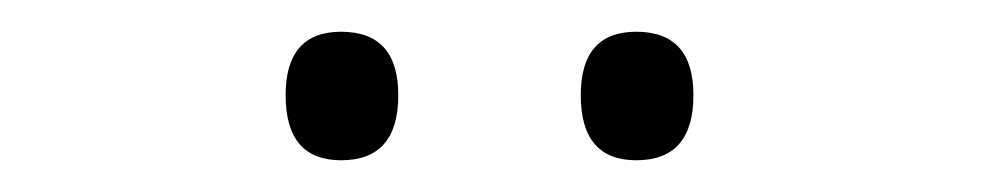

<svg xmlns="http://www.w3.org/2000/svg" viewBox="-20 -740 618 121"><path d="M160 -680Q160 -720 195 -720Q231 -720 231 -680Q231 -639 195 -639Q160 -639 160 -680ZM346 -680Q346 -720 381 -720Q417 -720 417 -680Q417 -639 381 -639Q346 -639 346 -680Z"/></svg>

Font: Noto Sans Lao Looped Light
Style: Regular
Weight: 300
Designer: Mark Frömberg, Ben Mitchell
Foundry: The Fontpad Ltd
Version: Version 1.002; ttfautohint (v1.8.4.7-5d5b)